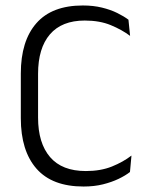

<svg xmlns="http://www.w3.org/2000/svg" viewBox="-20 -670 544 701"><path d="M285 11Q170.5 11 113.2 -54.2Q56 -119.5 56 -238.5V-401.5Q56 -520.5 112.8 -585.2Q169.5 -650 282.5 -650Q321 -650 352.5 -642.2Q384 -634.5 408.2 -622.5Q432.5 -610.5 449 -598L455 -539Q425 -561.5 384.5 -578.2Q344 -595 289.5 -595Q205.5 -595 162.2 -544.5Q119 -494 119 -400.5V-240.5Q119 -147.5 162.8 -96.5Q206.5 -45.5 293.5 -45.5Q347.5 -45.5 388.5 -62Q429.5 -78.5 460 -102L454.5 -42Q438 -29 413 -17Q388 -5 356 3Q324 11 285 11Z"/></svg>

Font: Anek Malayalam Medium Light
Style: Regular
Weight: 300
Version: Version 1.003